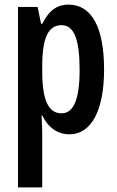

<svg xmlns="http://www.w3.org/2000/svg" viewBox="-20 -572 508 832"><path d="M277 -552C230 -552 194 -530 163 -469H158L143 -542H58V240H163V10C163 -10 162 -37 160 -72H163C189 -18 231 10 281 10C376 10 431 -94 431 -270C431 -454 377 -552 277 -552ZM247 -463C302 -463 325 -398 325 -269C325 -142 299 -81 247 -81C190 -81 163 -137 163 -263V-286C163 -408 189 -463 247 -463Z"/></svg>

Font: Noto Sans Display Condensed Medium
Style: Regular
Weight: 500
Width: 3
Designer: Monotype Design Team
Foundry: Monotype Imaging Inc.
Version: Version 1.900